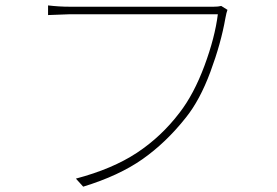

<svg xmlns="http://www.w3.org/2000/svg" viewBox="-20 -701 1040 720"><path d="M809.6 -678.7 833 -664.1Q829.1 -654.3 825.2 -632.8Q808.6 -538.1 769 -431.6Q729.5 -325.2 676.8 -259.8Q602.5 -166 514.2 -104Q425.8 -42 292 -1L264.6 -31.2Q401.4 -67.4 493.2 -127.9Q585 -188.5 653.3 -278.3Q707 -347.7 746.6 -454.1Q786.1 -560.5 796.9 -647.5H240.2Q236.3 -647.5 160.2 -644.5V-680.7Q202.1 -675.8 241.2 -675.8H781.2Q798.8 -675.8 809.6 -678.7Z"/></svg>

Font: GenEi Gothic M ExtraLight
Style: Regular
Weight: 200
Designer: o_tamon (Modified); [Source Han Sans]
Ryoko NISHIZUKA  (kana & ideographs); Paul D. Hunt (Latin, Greek & Cyrillic); Wenl
Version: Version 1.1a;Original Version 1.004